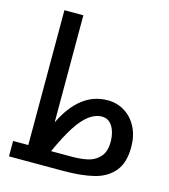

<svg xmlns="http://www.w3.org/2000/svg" viewBox="-113 -851 826 940"><g transform="rotate(15 300.0 -381.0)"><path d="M20 -78H97V-761.5H193V-218.5Q276 -390.5 417 -390.5Q464.5 -390.5 503.2 -366.5Q542 -342.5 564.2 -299Q586.5 -255.5 586.5 -198.5Q586.5 -118 549.5 -74.5Q512.5 -31 449.5 -15.5Q386.5 0 295 0H20ZM482.5 -198Q482.5 -224 475.2 -248.5Q468 -273 452 -289.5Q436 -306 411 -306Q376.5 -306 344.8 -282.2Q313 -258.5 281 -208.8Q249 -159 212.5 -78H318Q363 -78 398 -85.8Q433 -93.5 457.8 -120Q482.5 -146.5 482.5 -198Z"/></g></svg>

Font: JuliaMono Medium
Style: Italic
Weight: 500
Italic angle: -9°
Monospace: yes
Designer: cormullion
Foundry: corm
Version: Version 0.054; ttfautohint (v1.8.4)